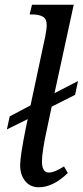

<svg xmlns="http://www.w3.org/2000/svg" viewBox="-20 -780 349 810"><path d="M174 -216Q168 -190 162.5 -154.5Q157 -119 157 -100Q157 -52 186 -52Q210 -52 250 -78L266 -50Q204 10 144 10Q107 10 86 -16.5Q65 -43 65 -82Q65 -122 89 -240L97 -278L96 -277L9 -234L21 -289L108 -335L109 -336L171 -627Q177 -657 177 -675Q177 -700 161 -709.5Q145 -719 117 -719H105L115 -760H291L210 -387L309 -438L297 -380L198 -330Z"/></svg>

Font: Noto Serif Narrow
Style: Italic
Weight: 400
Width: 4
Italic angle: -12°
Designer: Monotype Design Team
Foundry: Monotype Imaging Inc.
Version: Version 1.001